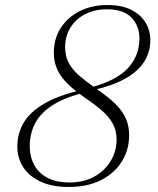

<svg xmlns="http://www.w3.org/2000/svg" viewBox="-20 -735 629 765"><path d="M353.5 -376.5 343.5 -387Q443.5 -414 489.5 -463.2Q535.5 -512.5 535.5 -582.5Q535.5 -632 503.5 -665Q471.5 -698 406.5 -698Q357.5 -698 319.8 -678.8Q282 -659.5 260.8 -625.2Q239.5 -591 239.5 -546.5Q239.5 -510.5 254.5 -483.2Q269.5 -456 297 -432.5Q324.5 -409 362 -383Q390 -363.5 414 -344Q438 -324.5 456.2 -302.8Q474.5 -281 484.5 -255Q494.5 -229 494.5 -197Q494.5 -137.5 465 -90.8Q435.5 -44 381.8 -17Q328 10 254.5 10Q188 10 142 -11.2Q96 -32.5 72.5 -69Q49 -105.5 49 -151Q49 -202.5 73.8 -245.2Q98.5 -288 155.2 -321.5Q212 -355 309 -377.5L308.5 -364Q231.5 -344 185.2 -313Q139 -282 118.8 -241.5Q98.5 -201 98.5 -152.5Q98.5 -111.5 115.8 -78.8Q133 -46 168.2 -27Q203.5 -8 257.5 -8Q313.5 -8 355.5 -31.2Q397.5 -54.5 421 -93.5Q444.5 -132.5 444.5 -179.5Q444.5 -216.5 428.2 -244.5Q412 -272.5 383.5 -296.8Q355 -321 317.5 -346.5Q290 -365.5 267.2 -385Q244.5 -404.5 228.2 -425.2Q212 -446 203.2 -470.8Q194.5 -495.5 194.5 -525Q194.5 -580.5 222 -623.5Q249.5 -666.5 298 -690.8Q346.5 -715 408.5 -715Q465 -715 503 -695.8Q541 -676.5 560 -645Q579 -613.5 579 -575Q579 -528.5 555 -490Q531 -451.5 481.2 -423Q431.5 -394.5 353.5 -376.5Z"/></svg>

Font: Newsreader 60pt Light
Style: Italic
Weight: 300
Italic angle: -17°
Designer: Hugues Gentile
Foundry: Production Type
Version: Version 1.003